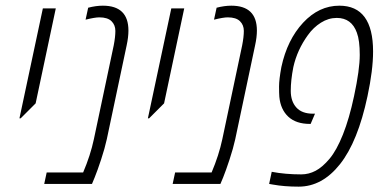

<svg xmlns="http://www.w3.org/2000/svg" viewBox="-20 -660 1385 689"><path d="M107.9 -289.1 54.2 -235.4H49.8L133.8 -629.9H180.2Z M349.1 -639.6Q440.9 -639.6 440.9 -550.3Q440.9 -526.9 434.6 -497.6L363.3 -160.6Q356 -127.4 342.8 -87.4Q329.6 -47.4 319.8 -23.4L310.1 0H138.7L147.5 -41H278.3Q304.7 -103 316.9 -160.6L388.2 -497.6Q394 -527.8 394 -549.1Q394 -570.3 380.1 -584Q366.2 -597.7 336.4 -597.7Q320.3 -597.7 287.1 -589.4L296.4 -632.3Q324.2 -639.6 349.1 -639.6Z M568.8 -289.1 515.1 -235.4H510.7L594.7 -629.9H641.1Z M810.1 -639.6Q901.9 -639.6 901.9 -550.3Q901.9 -526.9 895.5 -497.6L824.2 -160.6Q816.9 -127.4 803.7 -87.4Q790.5 -47.4 780.8 -23.4L771 0H599.6L608.4 -41H739.3Q765.6 -103 777.8 -160.6L849.1 -497.6Q855 -527.8 855 -549.1Q855 -570.3 841.1 -584Q827.1 -597.7 797.4 -597.7Q781.2 -597.7 748 -589.4L757.3 -632.3Q785.2 -639.6 810.1 -639.6Z M1092.3 -215.3Q1042.5 -215.3 1014.6 -241.2Q986.8 -267.1 982.4 -312.5Q981.4 -324.7 981.4 -349.6Q981.4 -374.5 989.7 -419.4Q1010.7 -517.1 1067.6 -578.4Q1124.5 -639.6 1197.8 -639.6Q1318.8 -639.6 1318.8 -475.1Q1318.8 -408.7 1298.8 -314.9Q1264.2 -151.9 1200.2 -71Q1136.2 9.8 1051.8 9.8Q1000.5 9.8 959.5 2.4L945.8 0L955.1 -43.5Q1003.4 -34.2 1061 -34.2Q1087.9 -34.2 1112.5 -47.1Q1137.2 -60.1 1162.6 -90.3Q1188 -120.6 1210.7 -177.5Q1233.4 -234.4 1250.5 -314.9Q1271 -410.6 1271 -462.9Q1271 -515.1 1260.7 -542.5Q1241.7 -595.7 1188.5 -595.7Q1158.7 -595.7 1131.6 -578.6Q1104.5 -561.5 1085 -534.2Q1046.4 -481 1032.7 -419.4Q1023.4 -372.1 1023.4 -334.2Q1023.4 -296.4 1043.5 -274.2Q1063.5 -252 1103.5 -252H1110.4L1094.7 -215.3Z"/></svg>

Font: Open Sans Hebrew Condensed Light
Style: Italic
Weight: 300
Width: 3
Italic angle: -12°
Foundry: Ascender Corporation, Yanek Iontef
Version: Version 2.001;PS 002.001;hotconv 1.0.70;makeotf.lib2.5.58329